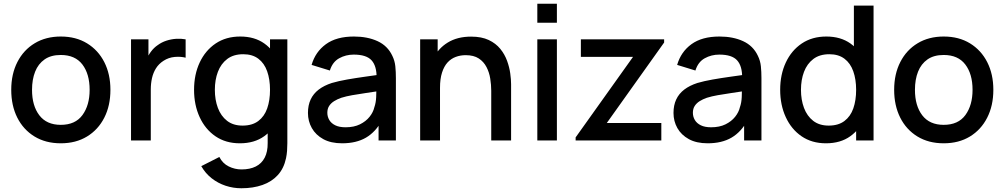

<svg xmlns="http://www.w3.org/2000/svg" viewBox="-20 -750 5363 1025"><path d="M304.5 15Q223.5 15 164 -21.5Q104.5 -58 72.2 -122.2Q40 -186.5 40 -270.5Q40 -355 73 -419.2Q106 -483.5 165.5 -519.2Q225 -555 304.5 -555Q385.5 -555 445 -518.5Q504.5 -482 537 -418Q569.5 -354 569.5 -270.5Q569.5 -186 536.8 -121.8Q504 -57.5 444.5 -21.2Q385 15 304.5 15ZM304.5 -83.5Q382 -83.5 420.2 -135.8Q458.5 -188 458.5 -270.5Q458.5 -355 419.8 -405.8Q381 -456.5 304.5 -456.5Q252 -456.5 218 -432.8Q184 -409 167.5 -367.2Q151 -325.5 151 -270.5Q151 -185.5 190 -134.5Q229 -83.5 304.5 -83.5Z M679.5 0V-540H772.5V-409L759.5 -426Q769.5 -452 785.5 -473.8Q801.5 -495.5 822.5 -509.5Q843 -524.5 868.2 -532.8Q893.5 -541 920 -542.8Q946.5 -544.5 971 -540V-442Q944.5 -449 912.2 -446Q880 -443 853 -425.5Q827.5 -409 812.8 -385.5Q798 -362 791.5 -333.2Q785 -304.5 785 -272.5V0Z M1268.5 255Q1225 255 1184.2 241.5Q1143.5 228 1110 201.8Q1076.5 175.5 1054.5 137L1151 88Q1168.5 122.5 1201 138.5Q1233.5 154.5 1269.5 154.5Q1314 154.5 1345.5 138.8Q1377 123 1393.2 91.5Q1409.5 60 1409 13.5V-137.5H1421.5V-540H1514V14.5Q1514 36 1512.5 55.5Q1511 75 1507 94.5Q1495.5 149 1463.2 184.5Q1431 220 1381.2 237.5Q1331.5 255 1268.5 255ZM1260.5 15Q1185 15 1130.2 -22.5Q1075.5 -60 1045.8 -124.8Q1016 -189.5 1016 -270.5Q1016 -352 1046 -416.2Q1076 -480.5 1131.2 -517.8Q1186.5 -555 1262.5 -555Q1339 -555 1391.2 -517.8Q1443.5 -480.5 1470.2 -416Q1497 -351.5 1497 -270.5Q1497 -189.5 1470 -125Q1443 -60.5 1390.5 -22.8Q1338 15 1260.5 15ZM1275 -79.5Q1326.5 -79.5 1359 -104Q1391.5 -128.5 1406.5 -171.5Q1421.5 -214.5 1421.5 -270.5Q1421.5 -326.5 1406.2 -369.5Q1391 -412.5 1359.2 -436.5Q1327.5 -460.5 1278.5 -460.5Q1226.5 -460.5 1193 -435Q1159.5 -409.5 1143.2 -366.5Q1127 -323.5 1127 -270.5Q1127 -217 1143.2 -173.8Q1159.5 -130.5 1192.2 -105Q1225 -79.5 1275 -79.5Z M1806.5 15Q1746.5 15 1706 -7.2Q1665.5 -29.5 1644.8 -66.2Q1624 -103 1624 -147Q1624 -188 1638.5 -219Q1653 -250 1681.5 -271.8Q1710 -293.5 1751.5 -307Q1787.5 -317.5 1833 -325.5Q1878.5 -333.5 1928.8 -340.5Q1979 -347.5 2028.5 -354.5L1990.5 -333.5Q1991.5 -397 1963.8 -427.8Q1936 -458.5 1868.5 -458.5Q1826 -458.5 1790.5 -438.8Q1755 -419 1741 -373.5L1643.5 -403.5Q1663.5 -473 1719.8 -514Q1776 -555 1869.5 -555Q1942 -555 1995.8 -530.2Q2049.5 -505.5 2074.5 -452Q2087.5 -425.5 2090.5 -396Q2093.5 -366.5 2093.5 -332.5V0H2001V-123.5L2019 -107.5Q1985.5 -45.5 1933.8 -15.2Q1882 15 1806.5 15ZM1825 -70.5Q1869.5 -70.5 1901.5 -86.2Q1933.5 -102 1953 -126.5Q1972.5 -151 1978.5 -177.5Q1987 -201.5 1988.2 -231.5Q1989.5 -261.5 1989.5 -279.5L2023.5 -267Q1974 -259.5 1933.5 -253.5Q1893 -247.5 1860.2 -241.8Q1827.5 -236 1802 -228Q1780.5 -220.5 1763.8 -210Q1747 -199.5 1737.2 -184.5Q1727.5 -169.5 1727.5 -148Q1727.5 -127 1738 -109.2Q1748.5 -91.5 1770 -81Q1791.5 -70.5 1825 -70.5Z M2602.5 0V-265.5Q2602.5 -297 2597.2 -330.2Q2592 -363.5 2577.2 -392Q2562.5 -420.5 2535.8 -438Q2509 -455.5 2466 -455.5Q2438 -455.5 2413 -446.2Q2388 -437 2369.2 -416.5Q2350.5 -396 2339.8 -362.5Q2329 -329 2329 -281L2264 -305.5Q2264 -379 2291.5 -435.2Q2319 -491.5 2370.5 -523Q2422 -554.5 2495 -554.5Q2551 -554.5 2589 -536.5Q2627 -518.5 2650.8 -489.2Q2674.5 -460 2687 -425.5Q2699.5 -391 2704 -358Q2708.5 -325 2708.5 -300V0ZM2223 0V-540H2316.5V-384H2329V0Z M2848.5 -628.5V-730H2953V-628.5ZM2848.5 0V-540H2953V0Z M3053 0V-16.5L3359.5 -446.5H3081V-540H3525.5V-523L3219.5 -93.5H3510.5V0Z M3758 15Q3698 15 3657.5 -7.2Q3617 -29.5 3596.2 -66.2Q3575.5 -103 3575.5 -147Q3575.5 -188 3590 -219Q3604.5 -250 3633 -271.8Q3661.5 -293.5 3703 -307Q3739 -317.5 3784.5 -325.5Q3830 -333.5 3880.2 -340.5Q3930.5 -347.5 3980 -354.5L3942 -333.5Q3943 -397 3915.2 -427.8Q3887.5 -458.5 3820 -458.5Q3777.5 -458.5 3742 -438.8Q3706.5 -419 3692.5 -373.5L3595 -403.5Q3615 -473 3671.2 -514Q3727.5 -555 3821 -555Q3893.5 -555 3947.2 -530.2Q4001 -505.5 4026 -452Q4039 -425.5 4042 -396Q4045 -366.5 4045 -332.5V0H3952.5V-123.5L3970.5 -107.5Q3937 -45.5 3885.2 -15.2Q3833.5 15 3758 15ZM3776.5 -70.5Q3821 -70.5 3853 -86.2Q3885 -102 3904.5 -126.5Q3924 -151 3930 -177.5Q3938.5 -201.5 3939.8 -231.5Q3941 -261.5 3941 -279.5L3975 -267Q3925.5 -259.5 3885 -253.5Q3844.5 -247.5 3811.8 -241.8Q3779 -236 3753.5 -228Q3732 -220.5 3715.2 -210Q3698.5 -199.5 3688.8 -184.5Q3679 -169.5 3679 -148Q3679 -127 3689.5 -109.2Q3700 -91.5 3721.5 -81Q3743 -70.5 3776.5 -70.5Z M4389.5 15Q4314 15 4259.2 -22.5Q4204.5 -60 4174.8 -124.8Q4145 -189.5 4145 -270.5Q4145 -352 4175 -416.2Q4205 -480.5 4260.2 -517.8Q4315.5 -555 4391.5 -555Q4468 -555 4520.2 -517.8Q4572.5 -480.5 4599.2 -416Q4626 -351.5 4626 -270.5Q4626 -189.5 4599 -125Q4572 -60.5 4519.5 -22.8Q4467 15 4389.5 15ZM4404 -79.5Q4455.5 -79.5 4488 -104Q4520.5 -128.5 4535.5 -171.5Q4550.5 -214.5 4550.5 -270.5Q4550.5 -326.5 4535.2 -369.5Q4520 -412.5 4488.2 -436.5Q4456.5 -460.5 4407.5 -460.5Q4355.5 -460.5 4322 -435Q4288.5 -409.5 4272.2 -366.5Q4256 -323.5 4256 -270.5Q4256 -217 4272.2 -173.8Q4288.5 -130.5 4321.2 -105Q4354 -79.5 4404 -79.5ZM4550.5 0V-388.5H4538.5V-720H4643.5V0Z M5018 15Q4937 15 4877.5 -21.5Q4818 -58 4785.8 -122.2Q4753.5 -186.5 4753.5 -270.5Q4753.5 -355 4786.5 -419.2Q4819.5 -483.5 4879 -519.2Q4938.5 -555 5018 -555Q5099 -555 5158.5 -518.5Q5218 -482 5250.5 -418Q5283 -354 5283 -270.5Q5283 -186 5250.2 -121.8Q5217.5 -57.5 5158 -21.2Q5098.5 15 5018 15ZM5018 -83.5Q5095.5 -83.5 5133.8 -135.8Q5172 -188 5172 -270.5Q5172 -355 5133.2 -405.8Q5094.5 -456.5 5018 -456.5Q4965.5 -456.5 4931.5 -432.8Q4897.5 -409 4881 -367.2Q4864.5 -325.5 4864.5 -270.5Q4864.5 -185.5 4903.5 -134.5Q4942.5 -83.5 5018 -83.5Z"/></svg>

Font: Manrope ExtraLight SemiBold
Style: Regular
Weight: 600
Version: Version 4.504